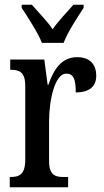

<svg xmlns="http://www.w3.org/2000/svg" viewBox="-20 -786 437 806"><path d="M156 -606H247C264 -651 306 -715 331 -753V-766H288C261 -734 225 -699 201 -663C177 -699 141 -734 114 -766H71V-753C96 -715 138 -651 156 -606ZM21 0H266V-43H246C212 -43 186 -51 186 -110V-276C186 -368 211 -477 258 -477C289 -477 298 -453 298 -398C356 -398 384 -424 384 -468C384 -515 358 -546 304 -546C239 -546 206 -496 183 -430H180L166 -536H23V-493H26C61 -493 86 -484 86 -425V-115C86 -52 59 -43 24 -43H21Z"/></svg>

Font: Noto Serif Devanagari ExtraCondensed Medium
Style: Regular
Weight: 500
Width: 2
Designer: Universal Thirst, Indian Type Foundry and the Monotype Design Team
Foundry: Monotype Imaging Inc.
Version: Version 2.004